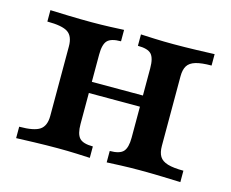

<svg xmlns="http://www.w3.org/2000/svg" viewBox="-68 -510 726 603"><g transform="rotate(15 294.5 -208.0)"><path d="M321.8 0V-37.1Q354 -37.1 365.7 -50Q377.4 -62.9 377.4 -95.2V-321Q377.4 -354 365.7 -366.5Q354 -379 321.8 -379V-416.1Q336.3 -415.3 366.5 -414.1Q396.8 -412.9 428.2 -412.9Q465.3 -412.9 503.6 -414.1Q541.9 -415.3 561.3 -416.1V-379Q529 -379 510.1 -373.4Q491.1 -367.7 483.5 -355.2Q475.8 -342.7 475.8 -321V-95.2Q475.8 -73.4 483.5 -60.9Q491.1 -48.4 510.1 -42.7Q529 -37.1 561.3 -37.1V0Q541.9 -0.8 503.6 -2Q465.3 -3.2 428.2 -3.2Q396.8 -3.2 366.5 -2Q336.3 -0.8 321.8 0ZM27.4 0V-37.1Q75.8 -37.1 94.4 -50Q112.9 -62.9 112.9 -95.2V-321Q112.9 -354 94.4 -366.5Q75.8 -379 27.4 -379V-416.1Q46.8 -415.3 85.9 -414.1Q125 -412.9 162.1 -412.9Q193.5 -412.9 223 -414.1Q252.4 -415.3 266.9 -416.1V-379Q234.7 -379 223 -366.5Q211.3 -354 211.3 -321V-95.2Q211.3 -62.9 223 -50Q234.7 -37.1 266.9 -37.1V0Q252.4 -0.8 223 -2Q193.5 -3.2 162.1 -3.2Q125 -3.2 85.9 -2Q46.8 -0.8 27.4 0ZM173.4 -196V-232.3H415.3V-196Z"/></g></svg>

Font: Playfair 9pt SemiBold
Style: Regular
Weight: 600
Designer: Claus Eggers Sørensen
Foundry: Claus Eggers Sørensen
Version: Version 2.001;gftools[0.9.30]